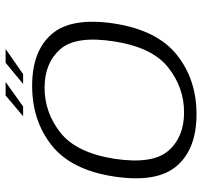

<svg xmlns="http://www.w3.org/2000/svg" viewBox="-38 -696 738 702"><g transform="rotate(-90 331.0 -345.0)"><path d="M264.5 4.5Q391 4.5 481.2 -67.2Q571.5 -139 596 -296.5Q619.5 -453 557.5 -524.8Q495.5 -596.5 368.5 -596.5Q241 -596.5 150.8 -525.2Q60.5 -454 36.5 -296.5Q13 -140.5 75 -68Q137 4.5 264.5 4.5ZM271 -41Q180.5 -41 130.5 -98.8Q80.5 -156.5 101.5 -296Q123.5 -435 197 -493Q270.5 -551 361 -551Q452 -551 502.2 -493.5Q552.5 -436 530.5 -296Q509 -157.5 435.5 -99.2Q362 -41 271 -41ZM375 -629.5H411L503 -693.5H452.5ZM257 -629.5H292.5L382.5 -693.5H333Z"/></g></svg>

Font: Anybody SemiExpanded Light
Style: Italic
Weight: 300
Width: 6
Italic angle: -10°
Version: Version 1.113;gftools[0.9.25]